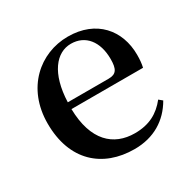

<svg xmlns="http://www.w3.org/2000/svg" viewBox="-129 -673 821 820"><g transform="rotate(-30 281.0 -263.5)"><path d="M311 16C406 16 477 -28 520 -103L503 -117C465 -69 417 -42 346 -42C241 -42 165 -110 162 -267H515C519 -284 521 -303 521 -328C521 -449 443 -543 303 -543C165 -543 43 -439 43 -264C43 -81 154 16 311 16ZM163 -300C168 -440 227 -510 299 -510C370 -510 414 -455 414 -369C414 -320 403 -300 364 -300Z"/></g></svg>

Font: GenKiMin2 TW SB
Style: Regular
Weight: 600
Version: Version 2.100;PS 2.1;hotconv 16.6.51;makeotf.lib2.5.65220 DE